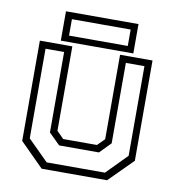

<svg xmlns="http://www.w3.org/2000/svg" viewBox="-78 -754 757 824"><g transform="rotate(10 300.5 -342.0)"><path d="M158 0 55 -103V-540H196.5V-172L227 -141.5H374L404.5 -172V-540H546V-103L443 0ZM174.5 -30.5H428.5L516 -119.5V-510H435V-159.5L388 -111.5H214.5L166 -159.5V-510H85V-119.5ZM143.5 -555.5V-683.5H459.5V-555.5ZM174.5 -583H430.5V-654.5H174.5Z"/></g></svg>

Font: Tourney Thin Light
Style: Regular
Weight: 300
Version: Version 1.015